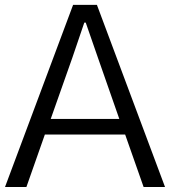

<svg xmlns="http://www.w3.org/2000/svg" viewBox="-24 -751 683 771"><path d="M179.7 -273.4H455.1L369.1 -519.5Q361.3 -542 344.2 -591.3Q327.1 -640.6 320.3 -660.2H314.5Q273.4 -540 266.6 -519.5ZM-3.9 0 269.5 -731.4H365.2L638.7 0H552.7L478.5 -210.9H156.2L82 0Z"/></svg>

Font: Gothic A1
Style: Regular
Weight: 400
Designer: HanYang I&C Co.,Ltd.
Foundry: HanYang I&C Co.,Ltd.
Version: Version 2.50